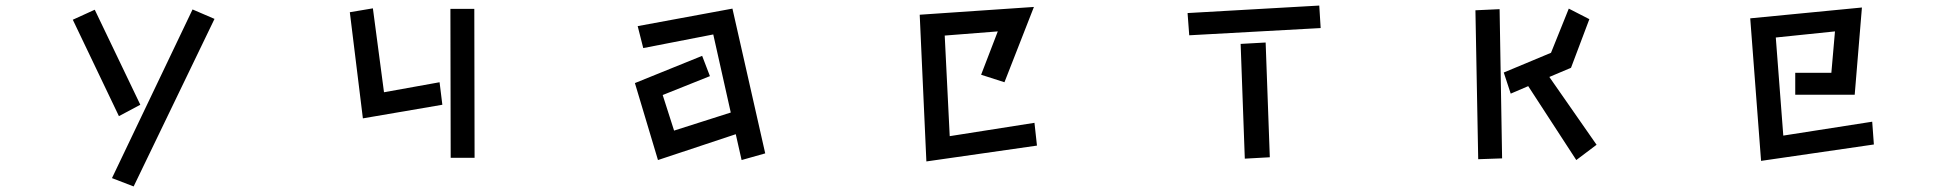

<svg xmlns="http://www.w3.org/2000/svg" viewBox="-20 -552 7040 691"><path d="M673 -518 752 -484 461 119 383 89ZM242 -481 321 -517 485 -175 408 -134Z M1239 -508 1322 -522 1362 -220 1562 -256 1572 -175 1286 -126ZM1601 -520H1687L1688 16H1602Z M2628 -69 2348 24 2265 -253 2507 -351 2535 -278 2365 -210 2406 -82 2610 -147 2547 -428 2295 -379 2275 -458 2616 -521 2734 0 2649 24Z M3290 -499 3701 -527 3595 -256 3511 -283 3571 -439 3380 -424 3398 -62 3703 -110 3712 -28 3314 29Z M4254 -505 4728 -532 4733 -451 4260 -425ZM4445 -394 4535 -399 4550 14 4460 19Z M5480 -242 5417 -215 5392 -291 5562 -362 5626 -521 5700 -483 5634 -308 5556 -275 5726 -31 5653 24ZM5290 -515 5377 -519 5386 18 5300 21Z M6279 -486 6681 -525 6655 -211H6441V-290H6571L6584 -439L6371 -417L6398 -64L6718 -114L6724 -32L6318 27Z"/></svg>

Font: Stick
Style: Regular
Weight: 400
Designer: Fontworks Inc.
Foundry: Fontworks Inc.
Version: Version 1.100